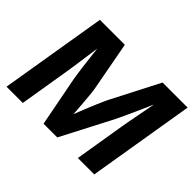

<svg xmlns="http://www.w3.org/2000/svg" viewBox="-149 -981 1233 1233"><g transform="rotate(45 468.0 -364.0)"><path d="M18.6 0 139.2 -727.5H365.7L428.2 -392.1Q432.1 -368.7 435.5 -332.3Q439 -295.9 442.1 -254.4Q445.3 -212.9 447.8 -174.1Q450.2 -135.3 451.2 -107.4L419.9 -107.9Q430.7 -136.2 445.8 -175.3Q460.9 -214.4 477.5 -255.6Q494.1 -296.9 509.8 -333.3Q525.4 -369.6 536.1 -392.6L708.5 -727.5H936L815.4 0H666.5L723.1 -343.8Q727.1 -368.7 733.9 -404.3Q740.7 -439.9 748.5 -480.7Q756.3 -521.5 764.2 -562.3Q772 -603 777.8 -638.7L789.6 -637.7Q772.9 -597.7 754.4 -554.9Q735.8 -512.2 717.8 -472.2Q699.7 -432.1 684.1 -398.9Q668.5 -365.7 657.7 -343.3L479.5 0H355L288.6 -343.8Q283.7 -373 277.3 -421.4Q271 -469.7 264.4 -526.9Q257.8 -584 252 -638.7L265.6 -637.7Q260.3 -602.1 254.4 -560.8Q248.5 -519.5 242.9 -478.8Q237.3 -438 232.2 -402.8Q227.1 -367.7 223.1 -343.3L166.5 0Z"/></g></svg>

Font: Inter 18pt
Style: Bold Italic
Weight: 700
Italic angle: -9.3988°
Designer: Rasmus Andersson
Foundry: rsms
Version: Version 4.001;git-66647c0bb